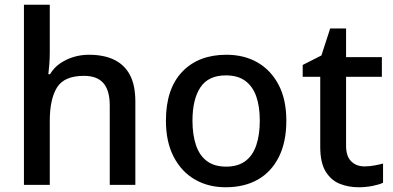

<svg xmlns="http://www.w3.org/2000/svg" viewBox="-20 -780 1660 810"><path d="M190 -560Q190 -533 188 -508.5Q186 -484 184 -467H191Q208 -495 233.5 -512.5Q259 -530 290 -539.5Q321 -549 355 -549Q418 -549 461.5 -528Q505 -507 528 -464Q551 -421 551 -351V0H443V-335Q443 -398 416.5 -429Q390 -460 334 -460Q251 -460 220.5 -411Q190 -362 190 -270V0H81V-760H190Z M1188 -271Q1188 -181 1156.5 -118Q1125 -55 1068 -22.5Q1011 10 932 10Q859 10 802.5 -22.5Q746 -55 713 -118Q680 -181 680 -271Q680 -405 748.5 -477Q817 -549 935 -549Q1010 -549 1066.5 -516.5Q1123 -484 1155.5 -422Q1188 -360 1188 -271ZM792 -271Q792 -211 807 -167Q822 -123 853.5 -100Q885 -77 934 -77Q983 -77 1014.5 -100Q1046 -123 1061 -167Q1076 -211 1076 -271Q1076 -331 1061 -373.5Q1046 -416 1014.5 -439Q983 -462 933 -462Q859 -462 825.5 -411.5Q792 -361 792 -271Z M1518 -78Q1539 -78 1560 -82Q1581 -86 1596 -90V-9Q1579 -1 1551 4.5Q1523 10 1493 10Q1449 10 1412.5 -5Q1376 -20 1353.5 -57Q1331 -94 1331 -161V-456H1257V-506L1336 -546L1373 -660H1440V-539H1591V-456H1440V-165Q1440 -121 1461.5 -99.5Q1483 -78 1518 -78Z"/></svg>

Font: Noto Sans Syriac Eastern Medium
Style: Regular
Weight: 500
Designer: Patrick Giasson and the Monotype Design Team
Foundry: Monotype Imaging Inc.
Version: Version 3.001